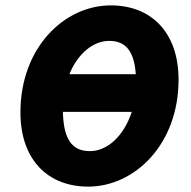

<svg xmlns="http://www.w3.org/2000/svg" viewBox="-20 -682 710 714"><path d="M308 12C480 12 644 -144 644 -386C644 -562 542 -662 392 -662C220 -662 56 -506 56 -264C56 -88 158 12 308 12ZM386 -530C449 -530 479 -490 485 -406H238C269 -482 326 -530 386 -530ZM314 -120C246 -120 216 -167 214 -266H470C441 -177 380 -120 314 -120Z"/></svg>

Font: Source Sans Pro Black
Style: Italic
Weight: 900
Italic angle: -11°
Designer: Paul D. Hunt
Foundry: Adobe Systems Incorporated
Version: Version 3.006;hotconv 1.0.111;makeotfexe 2.5.65597